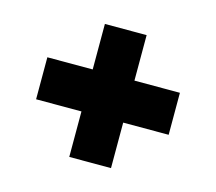

<svg xmlns="http://www.w3.org/2000/svg" viewBox="-75 -689 733 651"><g transform="rotate(15 291.5 -363.5)"><path d="M217.8 -596.7H364.3V-437H523.9V-289.6H364.3V-129.9H217.8V-289.6H58.6V-437H217.8Z"/></g></svg>

Font: Newest Shape
Style: Bold
Weight: 700
Designer: Wojciech Kalinowski "wmk69" (wmk69@o2.pl)
Foundry: Wojciech Kalinowski "wmk69" (wmk69@o2.pl)
Version: Version 1.0.0; 2022-02-24